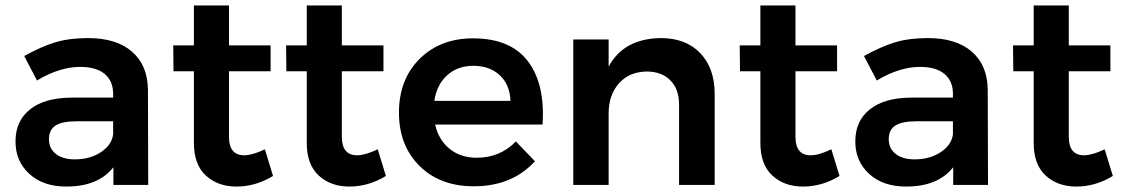

<svg xmlns="http://www.w3.org/2000/svg" viewBox="-20 -680 4133 706"><path d="M525 0H397V-65Q341 6 224 6Q139 6 88 -40.5Q37 -87 37 -160Q37 -235 90 -277.5Q143 -320 240 -321H396V-335Q396 -382 365 -408Q334 -434 275 -434Q199 -434 116 -384L69 -474Q132 -509 183.5 -524.5Q235 -540 304 -540Q408 -540 465.5 -490Q523 -440 524 -350ZM255 -94Q311 -94 351 -120.5Q391 -147 396 -186V-234H261Q209 -234 184.5 -218.5Q160 -203 160 -168Q160 -134 185.5 -114Q211 -94 255 -94Z M954 -131 984 -33Q920 6 850 6Q781 6 737 -34.5Q693 -75 693 -154V-418H618L617 -513H693V-660H822V-513H975V-418H822V-177Q822 -109 878 -109Q908 -109 954 -131Z M1369 -131 1399 -33Q1335 6 1265 6Q1196 6 1152 -34.5Q1108 -75 1108 -154V-418H1033L1032 -513H1108V-660H1237V-513H1390V-418H1237V-177Q1237 -109 1293 -109Q1323 -109 1369 -131Z M1719 -539Q1857 -539 1921 -455Q1985 -371 1975 -222H1580Q1593 -165 1633.5 -132.5Q1674 -100 1733 -100Q1819 -100 1877 -160L1947 -87Q1863 5 1722 5Q1598 5 1522.5 -70Q1447 -145 1447 -266Q1447 -388 1523 -463.5Q1599 -539 1719 -539ZM1577 -309H1857Q1855 -368 1818 -403Q1781 -438 1720 -438Q1663 -438 1624.5 -403.5Q1586 -369 1577 -309Z M2410 -540Q2502 -540 2555 -484.5Q2608 -429 2608 -334V0H2477V-296Q2477 -352 2445 -384.5Q2413 -417 2358 -417Q2293 -416 2255.5 -373Q2218 -330 2218 -263V0H2088V-535H2218V-435Q2273 -538 2410 -540Z M3037 -131 3067 -33Q3003 6 2933 6Q2864 6 2820 -34.5Q2776 -75 2776 -154V-418H2701L2700 -513H2776V-660H2905V-513H3058V-418H2905V-177Q2905 -109 2961 -109Q2991 -109 3037 -131Z M3613 0H3485V-65Q3429 6 3312 6Q3227 6 3176 -40.5Q3125 -87 3125 -160Q3125 -235 3178 -277.5Q3231 -320 3328 -321H3484V-335Q3484 -382 3453 -408Q3422 -434 3363 -434Q3287 -434 3204 -384L3157 -474Q3220 -509 3271.5 -524.5Q3323 -540 3392 -540Q3496 -540 3553.5 -490Q3611 -440 3612 -350ZM3343 -94Q3399 -94 3439 -120.5Q3479 -147 3484 -186V-234H3349Q3297 -234 3272.5 -218.5Q3248 -203 3248 -168Q3248 -134 3273.5 -114Q3299 -94 3343 -94Z M4042 -131 4072 -33Q4008 6 3938 6Q3869 6 3825 -34.5Q3781 -75 3781 -154V-418H3706L3705 -513H3781V-660H3910V-513H4063V-418H3910V-177Q3910 -109 3966 -109Q3996 -109 4042 -131Z"/></svg>

Font: Montserrat arm Medium
Style: Regular
Weight: 500
Designer: Julieta Ulanovsky
Foundry: Julieta Ulanovsky
Version: Version 6.000;PS 006.000;hotconv 1.0.88;makeotf.lib2.5.64775